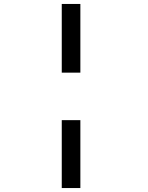

<svg xmlns="http://www.w3.org/2000/svg" viewBox="-20 -820 750 970"><path d="M292 -453V-800H386V-453ZM386 -213V130H292V-213Z"/></svg>

Font: League Mono Medium
Style: Regular
Weight: 500
Width: 6
Designer: Tyler Finck
Foundry: The League of Moveable Type / Tyler Finck
Version: Version 2.300;RELEASE